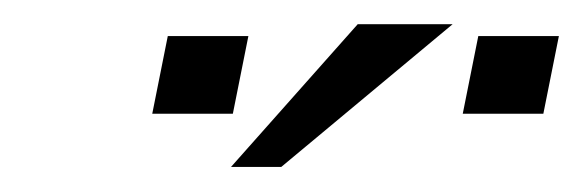

<svg xmlns="http://www.w3.org/2000/svg" viewBox="-20 -718 477 157"><path d="M437 -688.5 424.3 -625H358.4L371.1 -688.5ZM183.1 -688.5 170.4 -625H104.5L117.2 -688.5ZM272.5 -698.2H350.1L210 -581.5H168.9Z"/></svg>

Font: Sansation Light
Style: Light Italic
Weight: 300
Designer: Bernd Montag
Version: Version 1.301